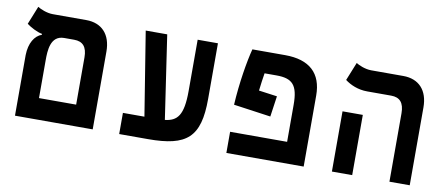

<svg xmlns="http://www.w3.org/2000/svg" viewBox="-59 -834 2461 1056"><g transform="rotate(10 1172.0 -306.0)"><path d="M59.6 0H493.7V-434.6C493.7 -530.3 441.4 -585.9 354.5 -585.9H167.5C133.8 -585.9 96.7 -602.1 82 -611.8L41 -509.8C62.5 -493.7 99.6 -473.6 127.9 -468.8V-463.9C88.9 -449.7 61 -406.2 59.6 -338.4ZM252 -467.8H307.6C356.4 -467.8 380.4 -440.4 380.4 -381.8V-118.2H172.9V-329.1C172.9 -382.3 174.8 -467.8 252 -467.8Z M641.6 0H802.7C1019.5 0 1089.8 -61 1089.8 -274.9V-585.9H976.6V-299.3C976.6 -162.1 943.4 -127.9 875.5 -120.1L806.6 -585.9H686.5L761.7 -118.2H641.6Z M1460 -355 1357.4 -369.1C1361.8 -406.7 1366.2 -439 1371.1 -467.8H1437.5C1526.4 -467.8 1558.6 -436 1558.6 -325.2V-118.2H1240.2V0H1671.9V-396.5C1671.9 -521 1601.6 -585.9 1465.3 -585.9H1282.2C1264.2 -517.6 1242.7 -391.6 1235.8 -268.6L1443.4 -239.3Z M2150.9 0H2264.2V-434.6C2264.2 -530.3 2212.4 -585.9 2125 -585.9H1945.8C1911.6 -585.9 1875 -602.1 1860.4 -611.8L1819.3 -509.8C1849.1 -487.3 1892.1 -467.8 1944.3 -467.8H2078.1C2127 -467.8 2150.9 -440.4 2150.9 -381.8ZM1829.6 0H1942.9V-336.4H1829.6Z"/></g></svg>

Font: Cascadia Mono SemiBold
Style: Regular
Weight: 600
Monospace: yes
Designer: Aaron Bell
Foundry: Saja Typeworks
Version: Version 2404.023